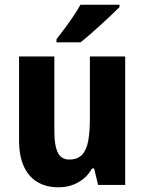

<svg xmlns="http://www.w3.org/2000/svg" viewBox="-20 -786 615 816"><path d="M512 -546V0H397L380 -70H371Q356 -43 334 -25.5Q312 -8 285.5 1Q259 10 228 10Q177 10 139.5 -12Q102 -34 81.5 -78.5Q61 -123 61 -190V-546H211V-228Q211 -168 225.5 -138Q240 -108 274 -108Q310 -108 329 -128.5Q348 -149 355 -187.5Q362 -226 362 -282V-546ZM488 -756Q475 -743 454 -723Q433 -703 409.5 -681.5Q386 -660 363 -640Q340 -620 322 -606H220V-619Q237 -641 255.5 -666Q274 -691 292 -717.5Q310 -744 322 -766H488Z"/></svg>

Font: Noto Sans Display SemiCondensed
Style: Regular
Weight: 400
Width: 4
Version: Version 2.003